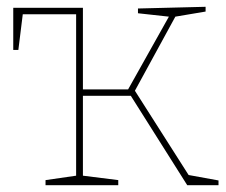

<svg xmlns="http://www.w3.org/2000/svg" viewBox="-20 -545 666 565"><path d="M377 -278 535 -30 623 -14V0H531L365 -263H224V-28L328 -15V0H114V-15L204 -28V-503H47L34 -398H19V-522H224V-282H357L477 -496L386 -506V-520L585 -525V-511L496 -496Z"/></svg>

Font: Bitter Pro Thin
Style: Regular
Weight: 250
Designer: Sol Matas, and Bitter project Authors
Foundry: Sol Matas
Version: Version 1.010